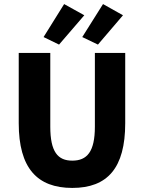

<svg xmlns="http://www.w3.org/2000/svg" viewBox="-20 -911 707 943"><path d="M335 12C508 12 595 -86 595 -306V-651H446V-289C446 -165 407 -122 335 -122C264 -122 227 -165 227 -289V-651H72V-306C72 -86 162 12 335 12ZM270 -692 394 -836 295 -891 194 -729ZM461 -692 584 -836 486 -891 384 -729Z"/></svg>

Font: DAIFUKU Sans
Style: Bold
Weight: 700
Designer: Original font ‘Source Han Sans JP’ : Paul D. Hunt
Foundry: Daifuku
Version: Version 1.000